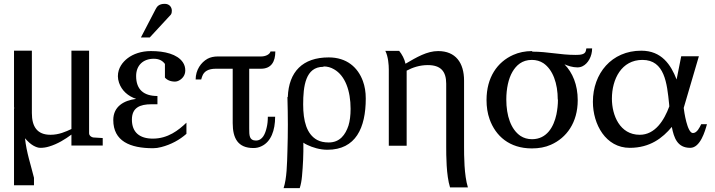

<svg xmlns="http://www.w3.org/2000/svg" viewBox="-20 -759 3722 1000"><path d="M110 -39C125 -22 139 -9 153 -1C167 7 179 11 190 11C205 11 220 9 236 4C280 -9 320 -34 352 -58V-1H515V-40L466 -43C456 -44 444 -53 444 -65V-495H352V-87C322 -73 287 -57 243 -57C173 -57 146 -100 146 -170V-495H53V-202C54 -199 54 -196 54 -193L53 -194V206H157V167C141 101 118 36 110 -40Z M667 -136C667 -198 708 -216 769 -216H800V-259C729 -259 689 -292 689 -363C689 -419 726 -453 781 -453C810 -453 827 -442 839 -426V-355C850 -342 868 -334 892 -334C899 -334 905 -336 911 -339C929 -348 945 -366 945 -392C945 -408 941 -422 932 -435C903 -477 838 -493 766 -493C716 -493 674 -478 645 -456C619 -436 594 -405 594 -362C594 -351 596 -340 600 -328C614 -287 647 -258 689 -244C626 -236 570 -205 570 -134C570 -24 657 13 777 13C791 13 805 11 820 7C871 -6 916 -31 951 -62V-120C910 -81 855 -37 776 -37C707 -37 667 -70 667 -136ZM838 -739C809 -739 798 -726 791 -712L714 -564H760L870 -683C874 -689 875 -696 875 -703C875 -721 863 -739 838 -739Z M1278 -90V-180V-401H1339C1393 -401 1414 -438 1414 -491H1389C1385 -475 1362 -465 1341 -465H1115C1094 -465 1076 -461 1061 -453C1027 -434 999 -395 999 -345H1028C1029 -350 1031 -355 1033 -361C1042 -388 1066 -401 1104 -401H1192V-180V-118C1192 -39 1219 12 1300 12C1315 12 1329 9 1343 2C1391 -21 1413 -79 1413 -151H1375C1375 -130 1373 -111 1369 -95C1362 -64 1348 -27 1313 -27C1278 -27 1278 -54 1278 -90Z M1666 -413C1685 -413 1703 -408 1720 -398C1778 -365 1806 -286 1806 -192C1806 -157 1802 -128 1795 -105C1779 -57 1750 -17 1692 -17C1669 -17 1649 -21 1632 -30C1577 -60 1559 -129 1559 -215C1559 -310 1571 -411 1664 -411ZM1477 -253C1480 -151 1480 -66 1477 28C1475 94 1474 170 1457 221H1541C1547 203 1551 181 1553 158C1558 102 1561 46 1560 -16C1565 -12 1572 -8 1581 -4C1608 9 1646 21 1685 21C1833 21 1885 -93 1885 -246C1885 -280 1880 -310 1870 -337C1844 -408 1786 -460 1692 -460C1556 -460 1484 -385 1479 -254Z M2262 -493C2204 -493 2150 -461 2092 -427C2087 -452 2073 -477 2059 -494H1987C2002 -464 2005 -421 2005 -397V0H2098V-391C2128 -407 2165 -420 2208 -420C2275 -420 2304 -388 2304 -323V5C2304 49 2304 154 2324 217H2417C2397 153 2397 49 2397 5V-339C2397 -432 2353 -493 2262 -493Z M2886 -241C2886 -214 2883 -188 2878 -163C2864 -98 2828 -34 2751 -34C2728 -34 2708 -40 2691 -51C2641 -85 2617 -156 2617 -241C2617 -297 2628 -349 2649 -385C2669 -419 2699 -447 2750 -447C2773 -447 2793 -441 2810 -430C2860 -396 2885 -324 2885 -240ZM2752 -493C2715 -493 2682 -486 2653 -473C2570 -436 2514 -356 2514 -238C2514 -202 2519 -169 2530 -138C2561 -51 2633 14 2750 14C2787 14 2820 8 2849 -5C2931 -41 2989 -121 2989 -237C2989 -318 2962 -381 2920 -424C2938 -416 2963 -408 2987 -408C2997 -408 3006 -410 3014 -414C3043 -428 3064 -466 3064 -507H3034C3033 -502 3032 -497 3031 -493C3026 -475 3003 -473 2978 -473C2895 -473 2835 -490 2752 -490Z M3466 -205C3439 -132 3392 -57 3312 -57C3208 -57 3167 -159 3167 -245C3167 -347 3217 -447 3326 -447C3442 -447 3454 -325 3465 -217ZM3504 -345C3474 -422 3426 -495 3320 -495C3165 -495 3068 -376 3068 -229C3068 -111 3135 11 3260 11C3365 11 3431 -40 3479 -98C3490 -41 3508 11 3575 11C3627 11 3652 -75 3662 -112H3632C3624 -95 3610 -66 3589 -66C3559 -66 3543 -179 3541 -197L3620 -466H3528Z"/></svg>

Font: Veleka
Style: Regular
Weight: 400
Designer: Stefan Peev, Context Ltd, 2016; SIL International, 1997-2014.
Foundry: Stefan Peev, Context Ltd, 2016
Version: Version 1.000